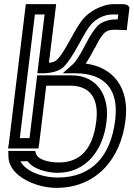

<svg xmlns="http://www.w3.org/2000/svg" viewBox="-20 -694 647 930"><path d="M395 -386C409 -406 424 -432 439 -462H440C461 -505 476 -527 489 -537C500 -546 512 -550 535 -550L568 -549L594 -548L597 -574L606 -648L607 -658L601 -666C595 -672 585 -673 582 -673C579 -674 576 -674 571 -674C562 -674 549 -674 532 -674C472 -674 411 -636 383 -603C369 -587 348 -553 323 -507C291 -448 269 -415 255 -404C247 -396 236 -392 217 -390L249 -649L252 -674H227H130H105L102 -649L23 0L19 25H44H141H166L170 0L204 -279H321C420 -279 460 -212 446 -105C431 18 376 93 265 93C213 93 164 78 155 52L150 37H134H49H20L21 66C23 158 153 216 253 216C444 216 565 79 588 -113C607 -264 533 -368 395 -386ZM344 -339C490 -339 556 -259 538 -113C517 62 425 166 259 166C183 166 103 135 79 87H114C139 124 206 143 259 143C398 143 480 32 496 -105C512 -228 452 -329 327 -329H185H160L157 -304L123 -25H76L149 -624H196L164 -364L161 -339H186C227 -339 264 -349 285 -367C305 -384 333 -426 366 -487C391 -533 408 -560 420 -574C442 -600 481 -624 526 -624C537 -624 546 -624 553 -624L550 -600H542H541C511 -600 480 -591 460 -575C441 -559 418 -526 395 -480C367 -426 347 -395 332 -382L284 -339H344Z"/></svg>

Font: Gamestation Display Outline
Style: Italic
Weight: 400
Designer: Jonas Hecksher
Foundry: Jonas Hecksher, Playtypeª, e-types AS
Version: Version 1.003